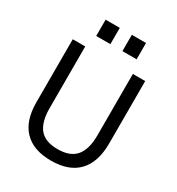

<svg xmlns="http://www.w3.org/2000/svg" viewBox="-212 -1031 1079 1173"><g transform="rotate(30 328.0 -444.5)"><path d="M72 -252V-697H160V-262Q160 -165 199.2 -117Q238.5 -69 327 -69Q415 -69 455.5 -117.5Q496 -166 496 -263V-697H583V-257Q583 -125 517.8 -56.5Q452.5 12 327 12Q202.5 12 137.2 -55.2Q72 -122.5 72 -252ZM371 -901H471V-786H371ZM186 -901H286V-786H186Z"/></g></svg>

Font: HK Grotesk
Style: Regular
Weight: 400
Designer: Alfredo Marco Pradil
Foundry: Hanken Design Co.
Version: Version 3.001